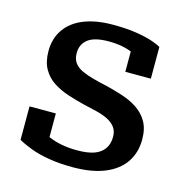

<svg xmlns="http://www.w3.org/2000/svg" viewBox="-88 -631 703 726"><g transform="rotate(15 263.5 -268.0)"><path d="M377 -138Q377 -161 365.5 -176Q354 -191 334.5 -200.5Q315 -210 290.5 -216Q266 -222 239 -228Q206 -236 174 -246.5Q142 -257 115.5 -274Q89 -291 73 -319Q57 -347 57 -389Q57 -439 82.5 -475Q108 -511 155 -529.5Q202 -548 268 -548Q320 -548 358.5 -542Q397 -536 422 -527.5Q447 -519 458 -512V-388H358V-489Q370 -490 377.5 -486.5Q385 -483 389 -477Q393 -471 394.5 -462.5Q396 -454 394 -444Q382 -457 363 -465.5Q344 -474 320.5 -478.5Q297 -483 268 -483Q213 -483 187.5 -463.5Q162 -444 162 -409Q162 -386 173 -371Q184 -356 204 -347Q224 -338 249.5 -331Q275 -324 304 -318Q336 -310 368.5 -299.5Q401 -289 427.5 -271.5Q454 -254 470 -226.5Q486 -199 486 -157Q486 -106 460.5 -68Q435 -30 384.5 -9Q334 12 259 12Q207 12 165.5 5Q124 -2 93.5 -13.5Q63 -25 42 -37V-168H145V-34Q128 -41 119 -49.5Q110 -58 106.5 -67Q103 -76 104 -84Q105 -92 109 -98Q124 -85 146 -75Q168 -65 196.5 -59.5Q225 -54 259 -54Q299 -54 324.5 -63Q350 -72 363.5 -91Q377 -110 377 -138Z"/></g></svg>

Font: Roboto Serif Medium
Style: Regular
Weight: 500
Designer: Greg Gazdowicz
Foundry: Commercial Type
Version: Version 1.008